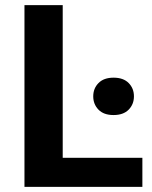

<svg xmlns="http://www.w3.org/2000/svg" viewBox="-20 -731 595 751"><path d="M75.7 0H536.9V-113.8H225.3V-710.9H75.7ZM344.7 -354.2Q344.7 -323.2 365.2 -302.1Q385.7 -281 424.1 -281Q462.6 -281 483.3 -302.1Q503.9 -323.2 503.9 -354.2Q503.9 -385.3 483.3 -406.2Q462.6 -427.2 424.3 -427.2Q386 -427.2 365.4 -406.2Q344.7 -385.3 344.7 -354.2Z"/></svg>

Font: Roboto Flex
Style: Regular
Weight: 400
Designer: Berlow after Robertson
Foundry: Google
Version: Version 3.200;gftools[0.9.32]